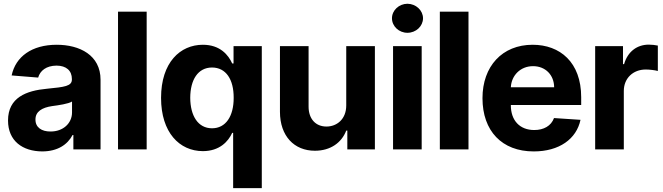

<svg xmlns="http://www.w3.org/2000/svg" viewBox="-20 -789 3500 1014"><path d="M203.5 10.7C284.1 10.3 336.3 -24.9 363.3 -76H367.5V0H511V-367.9C511 -497.9 400.6 -552.6 279.5 -552.6C148.4 -552.6 62.5 -490.1 41.5 -390.6L181.5 -379.3C191.8 -415.5 224.1 -442.1 278.8 -442.5C329.9 -442.1 359.7 -416.2 359.7 -371.4V-369.3C359.7 -334.2 322.1 -329.5 227.6 -320.3C119.3 -310.4 22.4 -274.1 22.4 -152.7C22.4 -44.4 99.4 10.3 203.5 10.7ZM167.3 -157.7C166.9 -199.9 202.1 -220.9 255.3 -228.7C288.4 -233 342.3 -240.8 360.4 -252.8V-195.3C360.4 -137.8 313.2 -94.1 246.8 -94.5C200.3 -94.1 166.9 -115.8 167.3 -157.7Z M754.6 -727.3H603.3V0H754.6Z M1362.6 204.5V-545.5H1213.4V-453.8H1206.3C1186.4 -498.2 1142.8 -552.6 1051.5 -552.6C931.8 -552.6 830.6 -459.5 830.6 -272C830.6 -89.5 927.6 8.9 1051.5 9.2C1139.9 8.9 1185.7 -41.9 1206.3 -87.4H1211.3V204.5ZM984.7 -272.7C985.1 -367.2 1024.9 -432.2 1099.8 -432.5C1173.3 -432.2 1214.5 -370 1214.1 -272.7C1214.5 -175.4 1172.6 -111.5 1099.8 -111.5C1025.6 -111.5 985.1 -177.6 984.7 -272.7Z M1808.6 -232.2C1808.6 -159.1 1758.5 -120.7 1704.2 -120.7C1647 -120.7 1610.1 -160.9 1609.7 -225.1V-545.5H1458.5V-198.2C1458.8 -70.7 1533.4 7.1 1643.1 7.1C1725.1 7.1 1784.1 -35.2 1808.6 -99.4H1814.3V0H1959.9V-545.5H1808.6Z M2055.8 0H2207V-545.5H2055.8ZM2050.1 -692.5C2050.1 -650.2 2087 -615.8 2131.7 -615.8C2176.8 -615.8 2213.8 -650.2 2214.1 -692.5C2213.8 -734.4 2176.8 -768.8 2131.7 -769.2C2087 -768.8 2050.1 -734.4 2050.1 -692.5Z M2454.2 -727.3H2302.9V0H2454.2Z M2798.7 10.7C2933.6 10.7 3024.5 -55 3045.8 -156.2L2905.9 -165.5C2890.6 -123.9 2851.6 -102.3 2801.5 -102.3C2725.5 -102.3 2677.6 -152.3 2677.9 -233.7V-234.4H3049.4V-275.6C3049.4 -460.9 2936.8 -552.6 2793 -552.6C2632.1 -552.6 2528.1 -438.6 2528.1 -270.6C2528.1 -97.3 2630.7 10.7 2798.7 10.7ZM2677.9 -328.1C2680.8 -389.9 2728 -439.6 2795.1 -439.6C2860.8 -439.6 2906.2 -392.8 2906.6 -328.1Z M3123.2 0H3274.5V-308.9C3274.5 -375.7 3323.5 -421.9 3390.3 -421.9C3411.2 -421.9 3440 -418.3 3454.2 -414.1V-548.3C3440.7 -551.1 3421.9 -553.3 3406.6 -553.3C3345.5 -553.3 3295.5 -517.8 3275.9 -450.3H3270.2V-545.5H3123.2Z"/></svg>

Font: RED Number
Style: Bold
Weight: 700
Designer: RED UED
Foundry: rsms
Version: Version 1.003;FEAKit 1.0